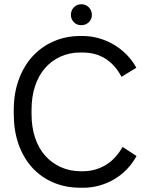

<svg xmlns="http://www.w3.org/2000/svg" viewBox="-20 -879 693 907"><path d="M362 8H372Q412 8 449.5 -2.5Q487 -13 520 -32.5Q553 -52 579.5 -79.5Q606 -107 625 -142L559 -185Q545 -160 526 -138.5Q507 -117 483.5 -102Q460 -87 431.5 -78.5Q403 -70 371 -70H363Q310 -70 267 -89.5Q224 -109 193 -144Q162 -179 145.5 -229Q129 -279 129 -340V-360Q129 -422 145.5 -472Q162 -522 192.5 -557Q223 -592 265.5 -611.5Q308 -631 360 -631H368Q434 -631 480 -600.5Q526 -570 554 -516L624 -559Q605 -594 577.5 -621.5Q550 -649 517 -668.5Q484 -688 446.5 -698.5Q409 -709 370 -709H360Q291 -709 233 -683.5Q175 -658 133.5 -612.5Q92 -567 68.5 -502.5Q45 -438 45 -360V-341Q45 -262 67.5 -198Q90 -134 131.5 -88Q173 -42 231.5 -17Q290 8 362 8ZM364 -760Q385 -760 399.5 -774Q414 -788 414 -809Q414 -830 399.5 -844.5Q385 -859 364 -859Q343 -859 329 -844.5Q315 -830 315 -809Q315 -788 329 -774Q343 -760 364 -760Z"/></svg>

Font: Fixel Variable
Style: Regular
Weight: 100
Width: 3
Designer: AlfaBravo + MacPaw
Foundry: Kyrylo Tkachov, Marchela Mozhyna, Serhii Makarenko, Maria Weinstein, Zakhar Kryvoshyya
Version: Version 1.211